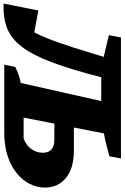

<svg xmlns="http://www.w3.org/2000/svg" viewBox="127 -867 701 1081"><g transform="rotate(90 477.5 -326.5)"><path d="M-43 4 -4 -192 119 -169Q141 -210 162 -266Q183 -322 204 -387.5Q225 -453 245 -520L257 -560L135 -589L148 -657H829L817 -592Q785 -583 753 -575Q721 -567 688 -561L655 -392H785Q884 -392 938.5 -347.5Q993 -303 993 -229Q993 -169 956 -116.5Q919 -64 849 -32Q779 0 680 0H301L314 -62Q334 -72 356.5 -80Q379 -88 404 -93L506 -546H372Q329 -379 288.5 -270.5Q248 -162 202 -101Q156 -40 97 -16.5Q38 7 -43 4ZM599 -109H717Q755 -123 776 -152.5Q797 -182 797 -217Q797 -250 778 -266Q759 -282 725 -282H633Z"/></g></svg>

Font: Piazzolla ExtraBold
Style: Italic
Weight: 800
Italic angle: -11.3°
Designer: Juan Pablo del Peral
Foundry: Huerta Tipografica
Version: Version 1.330